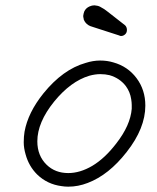

<svg xmlns="http://www.w3.org/2000/svg" viewBox="-20 -681 587 720"><path d="M427 -548 328 -580Q317 -583 311 -587Q299 -595 294 -608Q294 -610 293.5 -612Q293 -614 292.5 -616.5Q292 -619 292 -621Q293 -630 296 -638Q302 -651 316 -657Q325 -661 334 -661Q337 -661 341 -660Q351 -659 360 -653Q369 -649 384 -637L448 -587Q452 -584 454 -579Q456 -574 456 -569Q456 -564 454.5 -560Q453 -556 450 -553Q447 -550 443 -548Q439 -546 434 -546Q430 -546 427 -548ZM236 19Q223 19 211 17Q157 10 119 -27Q88 -58 76 -102Q69 -126 69 -147.5Q69 -169 72 -187Q85 -259 143 -331Q216 -421 301 -445Q329 -454 355.5 -454Q382 -454 405 -447Q459 -432 492 -388Q525 -344 525 -285Q525 -200 455 -111Q388 -25 309 5Q273 19 236 19ZM474 -273Q474 -279 474 -287.5Q474 -296 472 -309Q468 -336 452 -358Q429 -388 391 -399Q375 -403 356 -403Q337 -403 315 -397Q245 -376 183 -300Q120 -222 120 -151Q120 -97 155 -63Q187 -32 236 -32Q280 -32 326 -59Q373 -87 416 -143Q469 -211 474 -273Z"/></svg>

Font: TT2020Base
Style: Italic
Weight: 400
Italic angle: -15°
Version: Version 0.2.000